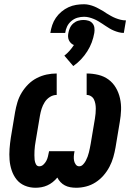

<svg xmlns="http://www.w3.org/2000/svg" viewBox="-20 -876 640 904"><path d="M339 8Q324 8 310.5 5.5Q297 3 285.5 -3Q274 -9 265 -18.5Q256 -28 250 -40Q240 -28 228 -18.5Q216 -9 202.5 -3Q189 3 175 5.5Q161 8 147 8Q120 8 96.5 -2Q73 -12 58 -31Q43 -50 35 -74Q27 -98 25 -123.5Q23 -149 25 -175.5Q27 -202 31 -228L51 -348Q55 -371 62 -394.5Q69 -418 82 -439.5Q95 -461 113 -479Q131 -497 153.5 -508.5Q176 -520 199.5 -525Q223 -530 247 -530V-429Q230 -429 215 -419.5Q200 -410 190.5 -395Q181 -380 176 -364Q171 -348 168 -331L148 -212Q146 -201 144.5 -189.5Q143 -178 142.5 -167Q142 -156 142 -145Q142 -134 143 -123.5Q144 -113 149 -103Q154 -93 165 -93Q176 -93 184.5 -101Q193 -109 198 -118.5Q203 -128 205.5 -138.5Q208 -149 210 -159L211 -164H331L330 -159Q328 -149 327.5 -138.5Q327 -128 329 -118.5Q331 -109 337 -101Q343 -93 353 -93Q363 -93 371 -101.5Q379 -110 384 -119.5Q389 -129 392.5 -138.5Q396 -148 398.5 -158Q401 -168 403 -178Q405 -188 407 -199L427 -318Q429 -330 430 -341.5Q431 -353 431 -364.5Q431 -376 429 -387Q427 -398 422.5 -407.5Q418 -417 408.5 -423Q399 -429 388 -429V-530Q416 -530 443 -523.5Q470 -517 491 -501.5Q512 -486 525.5 -463Q539 -440 545 -413Q551 -386 550 -358Q549 -330 544 -302L524 -182Q520 -159 513.5 -136Q507 -113 495.5 -91Q484 -69 467.5 -50Q451 -31 430 -17.5Q409 -4 385.5 2Q362 8 339 8ZM287 -721H217Q220 -740 226 -758Q232 -776 243 -792Q254 -808 269.5 -821Q285 -834 302.5 -842Q320 -850 338.5 -853Q357 -856 376 -856Q388 -856 400.5 -853Q413 -850 424 -845.5Q435 -841 445.5 -835Q456 -829 467 -823L482 -813Q492 -807 502.5 -801Q513 -795 524.5 -790.5Q536 -786 548 -783Q560 -780 573 -780L563 -721Q551 -721 539.5 -724Q528 -727 517 -731.5Q506 -736 496 -742Q486 -748 477 -754L462 -764Q453 -770 443 -776Q433 -782 422 -786.5Q411 -791 399.5 -794Q388 -797 376 -797Q360 -797 344.5 -792.5Q329 -788 316 -777Q303 -766 296 -751.5Q289 -737 287 -721ZM325 -565 283 -614Q296 -624 307.5 -637Q319 -650 328 -664Q320 -667 314 -673Q308 -679 304.5 -686.5Q301 -694 300.5 -703Q300 -712 302 -721Q304 -733 309.5 -745Q315 -757 325.5 -766Q336 -775 348.5 -778.5Q361 -782 373 -782Q385 -782 396.5 -778.5Q408 -775 415.5 -766Q423 -757 424.5 -745Q426 -733 424 -721Q420 -698 412 -676.5Q404 -655 391 -634.5Q378 -614 361.5 -596.5Q345 -579 325 -565Z"/></svg>

Font: Iosevka Curly Extended
Style: Bold Italic
Weight: 700
Width: 7
Italic angle: -9°
Monospace: yes
Designer: Belleve Invis
Foundry: Belleve Invis
Version: Version 11.1.0; ttfautohint (v1.8.3)